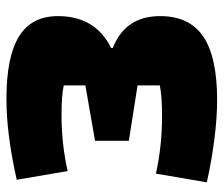

<svg xmlns="http://www.w3.org/2000/svg" viewBox="-69 -611 694 596"><g transform="rotate(-90 278.0 -313.0)"><path d="M10 -18 37 -176Q123 -157 214 -157Q279 -157 311 -164V-233L139 -260V-365L311 -395V-462Q282 -469 219 -469Q129 -469 45 -450L18 -608Q159 -640 269 -640Q400 -640 463 -601Q526 -562 526 -480Q526 -364 427 -315V-310Q526 -271 526 -163Q526 -72 462.5 -29Q399 14 265 14Q211 14 144 5.5Q77 -3 10 -18Z"/></g></svg>

Font: Changa Black
Style: Regular
Weight: 900
Designer: Eduardo Rodriguez Tunni
Foundry: Eduardo Rodriguez Tunni
Version: Version 2.001; ttfautohint (v1.5.10-5e6f)